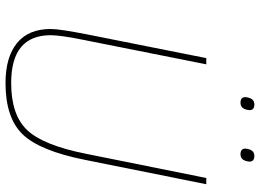

<svg xmlns="http://www.w3.org/2000/svg" viewBox="-140 -768 920 679"><g transform="rotate(90 319.5 -428.0)"><path d="M343 -819Q323 -819 323 -836Q323 -842 326 -851Q332 -868 349 -868Q369 -868 369 -851Q369 -845 366 -836Q360 -819 343 -819ZM525 -819Q505 -819 505 -836Q505 -842 508 -851Q514 -868 531 -868Q551 -868 551 -851Q551 -845 548 -836Q542 -819 525 -819ZM185 -698H207L122 -271Q104 -183 104 -148Q104 -8 273 -8Q386 -8 439.5 -64.5Q493 -121 523 -271L609 -698H631L545 -270Q513 -109 454.5 -48.5Q396 12 273 12Q182 12 132 -28.5Q82 -69 82 -148Q82 -179 101 -276Z"/></g></svg>

Font: IBM Plex Sans Thin
Style: Italic
Weight: 100
Italic angle: -11.31°
Designer: Mike Abbink, Paul van der Laan, Pieter van Rosmalen
Foundry: Bold Monday
Version: Version 3.0